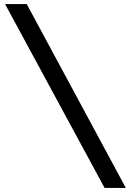

<svg xmlns="http://www.w3.org/2000/svg" viewBox="-20 -717 642 949"><path d="M602 212H497L5 -697H112Z"/></svg>

Font: Hanken Grotesk ExtraBold
Style: Italic
Weight: 800
Italic angle: -8°
Designer: Alfredo Marco Pradil
Foundry: Hanken Design Co.
Version: Version 3.013